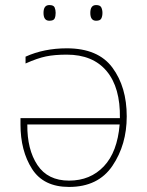

<svg xmlns="http://www.w3.org/2000/svg" viewBox="-20 -729 580 759"><path d="M244 -538Q154 -538 81 -505V-478Q128 -499 162 -506Q196 -513 244 -513Q347 -513 401.5 -448Q456 -383 454 -262H61V-237Q61 -133 106.5 -61.5Q152 10 253 10Q368 10 424.5 -73.5Q481 -157 481 -269Q481 -385 424.5 -461.5Q368 -538 244 -538ZM453 -237Q444 -128 390.5 -71.5Q337 -15 253 -15Q169 -15 128 -76.5Q87 -138 88 -237ZM337 -678Q337 -647 360 -647Q376 -647 380.5 -656Q385 -665 385 -678Q385 -690 380.5 -699.5Q376 -709 360 -709Q337 -709 337 -678ZM152 -678Q152 -647 175 -647Q192 -647 196 -656Q200 -665 200 -678Q200 -690 196 -699.5Q192 -709 175 -709Q152 -709 152 -678Z"/></svg>

Font: Noto Sans UI Thin
Style: Regular
Weight: 250
Designer: Monotype Design Team
Foundry: Monotype Imaging Inc.
Version: Version 1.901